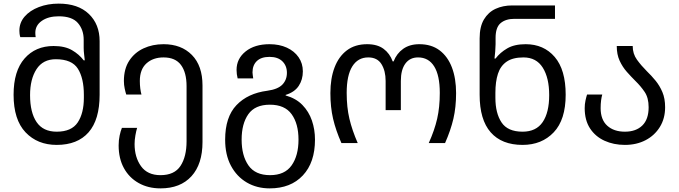

<svg xmlns="http://www.w3.org/2000/svg" viewBox="-20 -790 3747 1060"><path d="M293 10Q187 10 121 -59.5Q55 -129 55 -267Q55 -398 115.5 -467Q176 -536 276 -536Q338 -536 377.5 -513Q417 -490 442 -457H448Q447 -468 444.5 -488.5Q442 -509 442 -525V-571Q442 -626 410 -663Q378 -700 304 -700Q247 -700 211 -675Q175 -650 175 -609Q175 -603 175.5 -597Q176 -591 177 -585H92Q89 -595 88 -604Q87 -613 87 -621Q87 -665 116 -698.5Q145 -732 194.5 -751Q244 -770 304 -770Q411 -770 470.5 -713Q530 -656 530 -563V-267Q530 -129 469 -59.5Q408 10 293 10ZM293 -63Q375 -63 409 -114Q443 -165 443 -250V-266Q443 -358 410 -410.5Q377 -463 288 -463Q217 -463 181.5 -408Q146 -353 146 -265Q146 -169 182 -116Q218 -63 293 -63Z M866 250Q798 250 745.5 220.5Q693 191 664 138Q635 85 635 13Q635 -16 640.5 -41.5Q646 -67 653 -84H737Q732 -68 727.5 -42.5Q723 -17 723 5Q723 78 758.5 127.5Q794 177 866 177Q943 177 976.5 126Q1010 75 1010 -10V-314Q1010 -390 979 -431.5Q948 -473 883 -473Q825 -473 788.5 -440Q752 -407 752 -343Q752 -321 754.5 -301.5Q757 -282 761 -268H677Q673 -280 668.5 -300.5Q664 -321 664 -343Q664 -410 693.5 -455Q723 -500 772.5 -523Q822 -546 883 -546Q981 -546 1039.5 -486.5Q1098 -427 1098 -318V-6Q1098 116 1037 183Q976 250 866 250Z M1469 250Q1398 250 1342.5 217.5Q1287 185 1255 125Q1223 65 1223 -19Q1223 -144 1285.5 -209.5Q1348 -275 1456 -289Q1514 -297 1539 -323Q1564 -349 1564 -388Q1564 -427 1539 -451.5Q1514 -476 1468 -476Q1422 -476 1398 -453Q1374 -430 1374 -390Q1374 -383 1375.5 -374.5Q1377 -366 1378 -357H1292Q1286 -381 1286 -404Q1286 -466 1336 -506Q1386 -546 1468 -546Q1522 -546 1563.5 -527Q1605 -508 1628.5 -474Q1652 -440 1652 -396Q1652 -350 1629 -315.5Q1606 -281 1557 -266V-263Q1614 -247 1649.5 -210.5Q1685 -174 1702 -124.5Q1719 -75 1719 -19Q1719 107 1652 178.5Q1585 250 1469 250ZM1471 177Q1552 177 1590 123Q1628 69 1628 -19Q1628 -107 1590 -159.5Q1552 -212 1470 -212Q1388 -212 1351 -159.5Q1314 -107 1314 -19Q1314 69 1351.5 123Q1389 177 1471 177Z M1865 0Q1834 -70 1819 -134Q1804 -198 1804 -276Q1804 -357 1827 -417.5Q1850 -478 1895 -512Q1940 -546 2007 -546Q2063 -546 2097.5 -520.5Q2132 -495 2148 -451H2153Q2170 -495 2206 -520.5Q2242 -546 2295 -546Q2362 -546 2407 -512Q2452 -478 2475 -417.5Q2498 -357 2498 -276Q2498 -198 2483 -134Q2468 -70 2437 0H2347Q2379 -71 2393.5 -134.5Q2408 -198 2408 -277Q2408 -374 2377 -423.5Q2346 -473 2288 -473Q2243 -473 2218 -439Q2193 -405 2193 -343V-182H2109V-343Q2109 -399 2086 -436Q2063 -473 2013 -473Q1956 -473 1925 -423.5Q1894 -374 1894 -277Q1894 -198 1909 -134.5Q1924 -71 1955 0Z M2865 10Q2750 10 2689 -59.5Q2628 -129 2628 -267V-578Q2628 -643 2652 -683Q2676 -723 2716.5 -741.5Q2757 -760 2808 -760H3044V-686H2820Q2772 -686 2744 -662.5Q2716 -639 2716 -581V-546Q2716 -531 2714 -505.5Q2712 -480 2710 -467H2716Q2741 -500 2780.5 -523Q2820 -546 2882 -546Q2982 -546 3042.5 -475.5Q3103 -405 3103 -267Q3103 -129 3037 -59.5Q2971 10 2865 10ZM2865 -63Q2940 -63 2976 -116Q3012 -169 3012 -265Q3012 -360 2976.5 -416.5Q2941 -473 2870 -473Q2811 -473 2777 -449.5Q2743 -426 2729 -382.5Q2715 -339 2715 -278V-250Q2715 -165 2749 -114Q2783 -63 2865 -63Z M3430 10Q3368 10 3317.5 -13Q3267 -36 3237.5 -81Q3208 -126 3208 -193Q3208 -215 3212.5 -235.5Q3217 -256 3221 -268H3305Q3301 -255 3298.5 -235.5Q3296 -216 3296 -193Q3296 -129 3332.5 -96Q3369 -63 3430 -63Q3491 -63 3526 -97Q3561 -131 3561 -198Q3561 -250 3539 -282.5Q3517 -315 3488 -343Q3464 -367 3440.5 -393.5Q3417 -420 3401 -454.5Q3385 -489 3385 -536H3473Q3473 -493 3496.5 -460.5Q3520 -428 3551 -397Q3576 -373 3599 -345Q3622 -317 3637 -281.5Q3652 -246 3652 -198Q3652 -136 3623 -89Q3594 -42 3544 -16Q3494 10 3430 10Z"/></svg>

Font: Go Noto Kurrent-Regular
Style: Regular
Weight: 400
Designer: Monotype Design Team
Foundry: Monotype Imaging Inc.
Version: Version 2.012; ttfautohint (v1.8.4.7-5d5b)